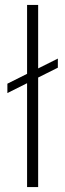

<svg xmlns="http://www.w3.org/2000/svg" viewBox="-20 -760 264 780"><path d="M215 -485 135 -445V0H90V-422L10 -382V-420L90 -460V-740H135V-482L215 -522Z"/></svg>

Font: Fz Poppins ExtLt
Style: Regular
Weight: 200
Designer: Ninad Kale (Devanagari), Jonny Pinhorn (Latin)
Foundry: Indian Type Foundry
Version: Vit hóa bi Vntype.Com & FontZin.Com